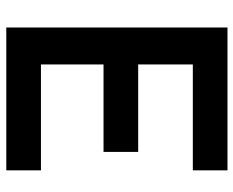

<svg xmlns="http://www.w3.org/2000/svg" viewBox="-88 -672 760 625"><g transform="rotate(90 292.5 -360.0)"><path d="M535 0H70V-720H535V-607.2H190.3V-429.3H475V-316.5H190.3V-112.8H535Z"/></g></svg>

Font: Manrope Variable Light
Style: Regular
Weight: 200
Designer: Mikhail Sharanda
Foundry: Mikhail Sharanda
Version: Version 4.505